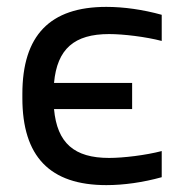

<svg xmlns="http://www.w3.org/2000/svg" viewBox="-20 -529 525 558"><path d="M45 -256V-244C45 -74 125 9 289 9C340 9 396 1 450 -14V-90C404 -78 339 -70 297 -70C196 -70 146 -113 137 -212H364V-288H137C146 -387 196 -430 297 -430C339 -430 404 -422 450 -410V-486C396 -501 340 -509 289 -509C125 -509 45 -426 45 -256Z"/></svg>

Font: LT Wave Alt
Style: Regular
Weight: 400
Designer: Daniel Lyons
Version: Version 2.5 (Glyphs App)